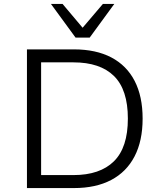

<svg xmlns="http://www.w3.org/2000/svg" viewBox="-20 -956 831 976"><path d="M117 0V-705H356Q468 -705 546 -664Q624 -623 664.5 -544.5Q705 -466 705 -353Q705 -240 664 -161Q623 -82 545 -41Q467 0 356 0ZM189 -66H353Q488 -66 559 -136Q630 -206 630 -353Q630 -500 559.5 -569.5Q489 -639 353 -639H189ZM364 -765 239 -936H298L400 -815L503 -936H561L436 -765Z"/></svg>

Font: Nunito Sans 6pt Light
Style: Regular
Weight: 300
Version: Version 3.101;gftools[0.9.27]